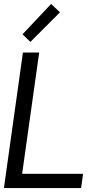

<svg xmlns="http://www.w3.org/2000/svg" viewBox="-21 -960 525 980"><path d="M240 -940 94 -785 134 -746 285 -897ZM96 -692 -1 0H393L403 -73H92L179 -692Z"/></svg>

Font: Cantarell
Style: Oblique
Weight: 400
Italic angle: -8°
Designer: Dave Crossland
Version: Version 0.024